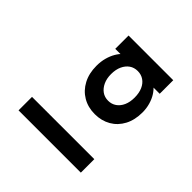

<svg xmlns="http://www.w3.org/2000/svg" viewBox="-80 -1172 1613 1613"><g transform="rotate(-45 726.0 -365.5)"><path d="M181 0V-740H341V0Z M905 9Q815 9 749 -26Q683 -61 647 -123Q611 -185 611 -265Q611 -346 648 -408.5Q685 -471 752 -506.5Q819 -542 908 -542Q960 -542 1003.5 -530Q1047 -518 1081 -498Q1115 -478 1135 -455Q1155 -432 1160 -409L1121 -405V-531H1279V0H1118V-144L1151 -133Q1148 -108 1127 -83Q1106 -58 1073 -37Q1040 -16 996.5 -3.5Q953 9 905 9ZM946 -126Q1001 -126 1040.5 -143.5Q1080 -161 1101.5 -192.5Q1123 -224 1123 -265Q1123 -307 1101.5 -338Q1080 -369 1040.5 -387.5Q1001 -406 946 -406Q893 -406 853.5 -387.5Q814 -369 792 -338Q770 -307 770 -265Q770 -224 792 -192.5Q814 -161 853.5 -143.5Q893 -126 946 -126Z"/></g></svg>

Font: Lexend Tera
Style: Bold
Weight: 700
Designer: Bonnie Shaver-Troup, Thomas Jockin
Foundry: Lexend
Version: Version 1.007